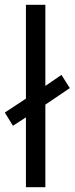

<svg xmlns="http://www.w3.org/2000/svg" viewBox="-22 -780 311 800"><path d="M167 -422 234 -468 269 -413 167 -344V0H86V-291L32 -256L-2 -311L86 -369V-760H167Z"/></svg>

Font: Stephens Clock
Style: Regular
Weight: 400
Designer: Peter Wiegel (catfonts.de) with slight modifications by DT1.org
Version: Version 0.9.1